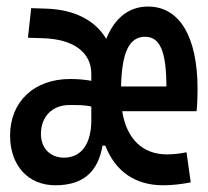

<svg xmlns="http://www.w3.org/2000/svg" viewBox="-20 -547 626 577"><path d="M146 9.8C233.4 9.8 274.9 -33.7 288.1 -109.4H296.4C327.1 -30.8 387.2 9.8 470.2 9.8C497.1 9.8 527.3 6.3 553.2 1L540.5 -89.4C521.5 -85.4 500 -83 481.9 -83C408.2 -83 360.4 -129.9 347.2 -212.9H570.8C572.8 -232.4 573.7 -256.8 573.7 -279.3C573.7 -437 519.5 -527.3 424.8 -527.3C367.7 -527.3 324.7 -493.2 299.3 -430.2C265.6 -486.3 204.1 -518.1 119.6 -521L73.7 -522.5L64 -433.6L109.9 -432.1C201.2 -429.2 254.4 -389.6 254.4 -325.2V-304.2C235.4 -307.6 213.9 -309.6 190.9 -309.6C82.5 -309.6 10.3 -241.7 10.3 -139.6C10.3 -49.8 64.5 9.8 146 9.8ZM254.4 -185.5C254.4 -114.3 224.1 -73.2 172.4 -73.2C130.9 -73.2 103 -101.6 103 -144.5C103 -196.8 137.2 -231.4 189 -231.4C214.8 -231.4 237.3 -231.4 254.4 -226.6ZM343.8 -287.1C346.2 -391.6 369.1 -436.5 416 -436.5C460.9 -436.5 480 -392.1 480 -287.1Z"/></svg>

Font: Cascadia Mono NF
Style: Regular
Weight: 400
Monospace: yes
Designer: Aaron Bell
Foundry: Saja Typeworks
Version: Version 2404.023